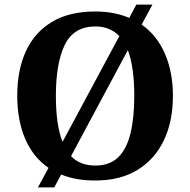

<svg xmlns="http://www.w3.org/2000/svg" viewBox="-20 -775 827 835"><path d="M191 -45Q123 -92 89 -172.5Q55 -253 55 -359Q55 -470 92.5 -552Q130 -634 205.5 -679.5Q281 -725 395 -725Q436 -725 473 -718Q510 -711 542 -697L573 -755H643L596 -668Q662 -622 697 -542Q732 -462 732 -358Q732 -247 692.5 -164.5Q653 -82 578 -36Q503 10 394 10Q351 10 314.5 3.5Q278 -3 246 -16L216 40H145ZM394 -55Q457 -55 494 -91Q531 -127 547.5 -195Q564 -263 564 -358Q564 -420 557 -470Q550 -520 536 -557L289 -96Q328 -55 394 -55ZM499 -618Q480 -638 454 -649Q428 -660 395 -660Q301 -660 262 -580.5Q223 -501 223 -358Q223 -296 230 -246Q237 -196 252 -158Z"/></svg>

Font: Noto Serif Kannada
Style: Regular
Weight: 400
Designer: Universal Thirst, Indian Type Foundry and the Monotype Design Team
Foundry: Monotype Imaging Inc.
Version: Version 2.003